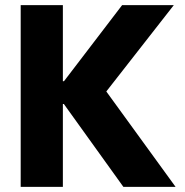

<svg xmlns="http://www.w3.org/2000/svg" viewBox="-20 -727 720 747"><path d="M60.5 -707H224.6V-411.1H229L455.1 -707H656.2L393.6 -371.1L663.1 0H460L228.5 -322.3H224.6V0H60.5Z"/></svg>

Font: Wanted Sans ExtraBold
Style: Regular
Weight: 800
Designer: Original Design by Kil Hyung-jin and Kang Hanbin, Wanted Lab, Inc; Hangeul from Source Han Sans by Jang Soo-young and Ka
Foundry: Wanted Lab, Inc.
Version: Version 1.003